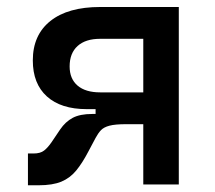

<svg xmlns="http://www.w3.org/2000/svg" viewBox="-20 -538 626 560"><path d="M232.9 -219.7Q157.7 -219.7 116.7 -256.8Q75.7 -293.9 75.7 -361.8Q75.7 -436 127 -476.8Q178.2 -517.6 272 -517.6H414.6V-424.8H272Q229.5 -424.8 206.3 -403.8Q183.1 -382.8 183.1 -344.2Q183.1 -308.1 206.3 -288.3Q229.5 -268.6 272 -268.6H404.8L399.9 -219.7ZM61.5 2.4V-90.3H77.6Q97.7 -90.3 108.6 -98.9Q119.6 -107.4 130.9 -124L155.3 -160.2Q170.9 -183.1 192.1 -194.3Q213.4 -205.6 249 -205.6H341.8L347.7 -175.8Q315.9 -175.8 299.3 -171.4Q282.7 -167 274.4 -158.2Q266.1 -149.4 258.8 -135.7L237.8 -96.2Q220.2 -62.5 202.4 -40.8Q184.6 -19 159.2 -8.3Q133.8 2.4 92.3 2.4ZM258.8 -175.8V-268.6H421.4V-175.8ZM397.9 0V-517.6H501.5V0Z"/></svg>

Font: Cascadia Mono
Style: Regular
Weight: 400
Monospace: yes
Designer: Aaron Bell
Foundry: Saja Typeworks
Version: Version 2102.003